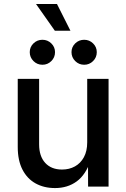

<svg xmlns="http://www.w3.org/2000/svg" viewBox="-20 -934 632 961"><path d="M255.4 7.3Q200.2 7.3 158.2 -15.9Q116.2 -39.1 92.5 -85Q68.8 -130.9 68.8 -198.2V-539.1H175.8V-211.4Q175.8 -151.9 206.3 -118.7Q236.8 -85.4 290.5 -85.4Q326.7 -85.4 355 -101.1Q383.3 -116.7 399.9 -147.2Q416.5 -177.7 416.5 -221.7V-539.1H523.4V0H420.9L420.4 -132.3H434.1Q409.7 -59.6 364 -26.1Q318.4 7.3 255.4 7.3ZM401.4 -609.9Q375 -609.9 356.4 -628.4Q337.9 -647 337.9 -672.9Q337.9 -698.7 356.4 -716.8Q375 -734.9 401.4 -734.9Q427.2 -734.9 445.8 -716.8Q464.4 -698.7 464.4 -672.9Q464.4 -646.5 445.8 -628.2Q427.2 -609.9 401.4 -609.9ZM192.4 -609.9Q166 -609.9 147.5 -628.4Q128.9 -647 128.9 -672.9Q128.9 -698.7 147.5 -716.8Q166 -734.9 192.4 -734.9Q218.3 -734.9 236.8 -716.8Q255.4 -698.7 255.4 -672.9Q255.4 -646.5 236.8 -628.2Q218.3 -609.9 192.4 -609.9ZM254.4 -780.3 160.2 -914.1H265.1L332.5 -780.3Z"/></svg>

Font: Inter 18pt Medium
Style: Regular
Weight: 500
Designer: Rasmus Andersson
Foundry: rsms
Version: Version 4.001;git-66647c0bb